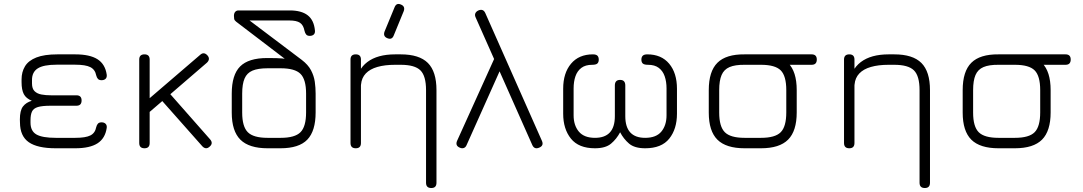

<svg xmlns="http://www.w3.org/2000/svg" viewBox="-20 -746 5450 966"><path d="M260.5 0Q168.5 0 124.8 -30.5Q81 -61 80.5 -129L80 -144.5Q80 -190 95.5 -210.2Q111 -230.5 140 -239Q111 -251 99.8 -272.5Q88.5 -294 88.5 -332.5V-346.5Q88.5 -384 105.8 -412.5Q123 -441 162.8 -456.8Q202.5 -472.5 269 -472.5H358.5Q432 -472.5 470.8 -447.8Q509.5 -423 517 -370Q518.5 -356.5 511.2 -349.5Q504 -342.5 491 -342.5Q479 -342.5 473 -348.8Q467 -355 464 -367Q458.5 -396 434.5 -408.2Q410.5 -420.5 358.5 -420.5H264.5Q199 -420.5 169.8 -401.8Q140.5 -383 141 -342.5V-326Q141 -300 154 -287.2Q167 -274.5 188.5 -270.5Q210 -266.5 236.5 -266.5H364.5Q390.5 -266.5 390.5 -240.5Q390.5 -214 364.5 -214H234.5Q192.5 -214 170.8 -207.5Q149 -201 141.2 -185.2Q133.5 -169.5 133.5 -141V-129Q133.5 -86.5 163.2 -69.5Q193 -52.5 260.5 -52.5H358.5Q410.5 -52.5 434.5 -64.5Q458.5 -76.5 464 -106Q467 -118 473 -124.2Q479 -130.5 491 -130.5Q504 -130.5 511.2 -123.2Q518.5 -116 517 -103Q509.5 -50 470.8 -25Q432 0 358.5 0Z M707 0Q680.5 0 680.5 -26.5V-446.5Q680.5 -472.5 707 -472.5Q733 -472.5 733 -446.5V-252L987 -470Q1005.5 -487 1023.5 -467.5Q1032 -458 1031 -448.5Q1030 -439 1021 -430.5L837 -272L1037 -45Q1054.5 -25 1034.5 -8Q1025 0.5 1015.8 -0.2Q1006.5 -1 998 -10L796.5 -237.5L733 -183V-26.5Q733 0 707 0Z M1326.5 0Q1233 0 1189.5 -43.2Q1146 -86.5 1146 -179.5V-275Q1146 -369.5 1188.2 -411.8Q1230.5 -454 1324 -454Q1351.5 -454 1369.8 -453.5Q1388 -453 1398.2 -452Q1408.5 -451 1412.5 -450.5L1168 -637Q1159.5 -643.5 1158.2 -651Q1157 -658.5 1157 -666Q1157 -679 1163.2 -686.2Q1169.5 -693.5 1180 -693.5H1438Q1496.5 -693.5 1528 -669.2Q1559.5 -645 1564.5 -593Q1566 -579.5 1558.8 -572.5Q1551.5 -565.5 1538.5 -565.5Q1526.5 -565.5 1520.8 -572Q1515 -578.5 1512 -591Q1506.5 -620 1489.2 -631.5Q1472 -643 1435.5 -643H1235.5L1498.5 -444.5Q1530 -420.5 1544.8 -392.5Q1559.5 -364.5 1563.8 -334.8Q1568 -305 1568 -275V-180.5Q1568 -87 1526.2 -43.5Q1484.5 0 1391 0ZM1326.5 -52.5H1392Q1463.5 -52.5 1491.8 -80.8Q1520 -109 1520 -180.5V-275Q1520 -346.5 1491.8 -374.5Q1463.5 -402.5 1392 -402.5H1326.5Q1278.5 -402.5 1250.5 -390.8Q1222.5 -379 1210.5 -351Q1198.5 -323 1198.5 -275V-179.5Q1198.5 -109 1226.8 -80.8Q1255 -52.5 1326.5 -52.5Z M1928.5 -554Q1906.5 -563 1914.5 -586.5L1965 -709Q1974.5 -733.5 1997.5 -723Q2019.5 -714 2011.5 -690.5L1961 -567.5Q1952 -544 1928.5 -554ZM2176 173.5Q2176 200 2150 200Q2123.5 200 2123.5 173.5V-292.5Q2123.5 -364 2095.2 -392Q2067 -420 1996 -420H1968Q1916 -420 1878.8 -409.2Q1841.5 -398.5 1820.5 -376.5Q1799.5 -354.5 1796.5 -321Q1796 -296.5 1771.5 -296.5Q1768.5 -296.5 1769 -320.5Q1777 -395 1828 -433.8Q1879 -472.5 1968 -472.5H1996Q2089.5 -472.5 2132.8 -429.2Q2176 -386 2176 -292.5ZM1796 -26.5Q1796 0 1770 0Q1743.5 0 1743.5 -26.5V-446.5Q1743.5 -472.5 1770 -472.5Q1796 -472.5 1796 -446.5Z M2373 -658.5Q2367.5 -670.5 2371.8 -679.5Q2376 -688.5 2387 -693.5Q2399 -698.5 2407.8 -695.2Q2416.5 -692 2422 -679.5L2706.5 -37.5Q2717.5 -13 2692.5 -3Q2668.5 7 2658 -16.5ZM2501.5 -405 2327.5 -16Q2323 -5 2313.8 -1.5Q2304.5 2 2293.5 -3Q2269.5 -13 2279.5 -37L2475 -469Z M2813.5 -174V-299.5Q2813.5 -378.5 2853 -425.5Q2892.5 -472.5 2963 -472.5Q2979 -472.5 2985.8 -465.8Q2992.5 -459 2992.5 -446Q2992.5 -433 2985.5 -426.5Q2978.5 -420 2959.5 -420Q2925.5 -420 2905 -404.5Q2884.5 -389 2875.2 -362.2Q2866 -335.5 2866 -301V-166Q2866 -115.5 2892.2 -84Q2918.5 -52.5 2973.5 -52.5Q3073.5 -52.5 3073.5 -161.5V-316Q3073.5 -344 3100 -344Q3126 -344 3126 -316V-161.5Q3126 -52.5 3226 -52.5Q3281.5 -52.5 3307.5 -84Q3333.5 -115.5 3333.5 -166V-301Q3333.5 -335.5 3324.2 -362.2Q3315 -389 3294.5 -404.5Q3274 -420 3240.5 -420Q3221 -420 3214 -426.5Q3207 -433 3207 -446Q3207 -459 3214 -465.8Q3221 -472.5 3236.5 -472.5Q3307.5 -472.5 3346.8 -425.5Q3386 -378.5 3386 -299.5V-174Q3386 -97 3347.2 -48.5Q3308.5 0 3226 0Q3172.5 0 3145 -23.5Q3117.5 -47 3100 -80.5Q3082 -46.5 3054.2 -23.2Q3026.5 0 2973.5 0Q2891.5 0 2852.5 -48.5Q2813.5 -97 2813.5 -174Z M3761 -420Q3734.5 -420 3734.5 -446.5Q3734.5 -472.5 3761 -472.5H4063.5Q4089.5 -472.5 4089.5 -446.5Q4089.5 -420 4063.5 -420ZM3726.5 0Q3633 0 3589.5 -43.2Q3546 -86.5 3546 -179.5V-292.5Q3546 -387 3589.5 -430.2Q3633 -473.5 3726.5 -472.5H3808.5Q3902 -472.5 3945.2 -429.2Q3988.5 -386 3988.5 -292.5V-180.5Q3988.5 -87 3945.2 -43.5Q3902 0 3808.5 0ZM3598.5 -179.5Q3598.5 -109 3626.8 -80.8Q3655 -52.5 3726.5 -52.5H3808.5Q3880 -52.5 3908 -80.8Q3936 -109 3936 -180.5V-292.5Q3936 -364 3908 -392Q3880 -420 3808.5 -420H3726.5Q3678.5 -420.5 3650.5 -408.5Q3622.5 -396.5 3610.5 -368.5Q3598.5 -340.5 3598.5 -292.5Z M4659 173.5Q4659 200 4633 200Q4606.5 200 4606.5 173.5V-292.5Q4606.5 -364 4578.2 -392Q4550 -420 4479 -420H4451Q4399 -420 4361.8 -409.2Q4324.5 -398.5 4303.5 -376.5Q4282.5 -354.5 4279.5 -321Q4279 -296.5 4254.5 -296.5Q4251.5 -296.5 4252 -320.5Q4260 -395 4311 -433.8Q4362 -472.5 4451 -472.5H4479Q4572.5 -472.5 4615.8 -429.2Q4659 -386 4659 -292.5ZM4279 -26.5Q4279 0 4253 0Q4226.5 0 4226.5 -26.5V-446.5Q4226.5 -472.5 4253 -472.5Q4279 -472.5 4279 -446.5Z M5038.5 -420Q5012 -420 5012 -446.5Q5012 -472.5 5038.5 -472.5H5341Q5367 -472.5 5367 -446.5Q5367 -420 5341 -420ZM5004 0Q4910.5 0 4867 -43.2Q4823.5 -86.5 4823.5 -179.5V-292.5Q4823.5 -387 4867 -430.2Q4910.5 -473.5 5004 -472.5H5086Q5179.5 -472.5 5222.8 -429.2Q5266 -386 5266 -292.5V-180.5Q5266 -87 5222.8 -43.5Q5179.5 0 5086 0ZM4876 -179.5Q4876 -109 4904.2 -80.8Q4932.5 -52.5 5004 -52.5H5086Q5157.5 -52.5 5185.5 -80.8Q5213.5 -109 5213.5 -180.5V-292.5Q5213.5 -364 5185.5 -392Q5157.5 -420 5086 -420H5004Q4956 -420.5 4928 -408.5Q4900 -396.5 4888 -368.5Q4876 -340.5 4876 -292.5Z"/></svg>

Font: Jura Light
Style: Regular
Weight: 400
Version: Version 5.106